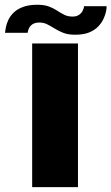

<svg xmlns="http://www.w3.org/2000/svg" viewBox="-66 -768 457 788"><path d="M66 0H254V-589.5H66ZM242.5 -625.5Q277.5 -625.5 300.2 -635Q323 -644.5 337 -659.2Q351 -674 358.5 -690Q366 -706 369 -720.2Q372 -734.5 371.5 -742.5H279Q278.5 -735 273.8 -724.8Q269 -714.5 258.5 -707.2Q248 -700 232 -700Q212.5 -700 198 -707.2Q183.5 -714.5 168.8 -724.2Q154 -734 135 -741.2Q116 -748.5 87.5 -748.5Q52.5 -748.5 28.5 -739.5Q4.5 -730.5 -10 -716.2Q-24.5 -702 -32 -685.8Q-39.5 -669.5 -42 -655.5Q-44.5 -641.5 -45.5 -633.5H47.5Q48 -641 52.5 -651.2Q57 -661.5 67.5 -668.5Q78 -675.5 95.5 -675.5Q113.5 -675.5 128.2 -668Q143 -660.5 158.5 -650.8Q174 -641 193.8 -633.2Q213.5 -625.5 242.5 -625.5Z"/></svg>

Font: Anybody Expanded
Style: Bold
Weight: 700
Width: 7
Designer: Tyler Finck
Foundry: Etcetera Type Company
Version: Version 1.113;gftools[0.9.25]